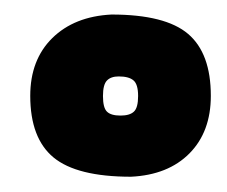

<svg xmlns="http://www.w3.org/2000/svg" viewBox="-20 -609 306 259"><path d="M20.8 -479.7Q20.8 -528.3 50.5 -557.6Q80.3 -586.9 130.4 -589.4Q203.1 -589.4 233.8 -563.2Q264.4 -537.1 264.4 -479.7Q264.4 -431.2 235.6 -402.1Q206.8 -373 156.7 -370.6Q83.7 -370.6 52.2 -396.6Q20.8 -422.6 20.8 -479.7ZM118.9 -479.5Q118.9 -463.6 124.3 -458.4Q129.6 -453.1 142.6 -453.1Q155 -453.1 160.6 -458.4Q166.3 -463.6 166.3 -479.5Q166.3 -495.4 160 -500.6Q153.8 -505.9 140.1 -505.9Q129.6 -505.9 124.3 -500.4Q118.9 -494.9 118.9 -479.5Z"/></svg>

Font: Digitalt
Style: Medium
Weight: 500
Designer: gluk
Foundry: gluk
Version: Version 0.60